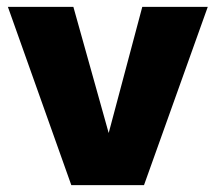

<svg xmlns="http://www.w3.org/2000/svg" viewBox="-20 -540 628 560"><path d="M188 0H400L586 -520H395L297 -152L194 -520H3Z"/></svg>

Font: Aspekta 850
Style: Regular
Weight: 850
Designer: Ivo Dolenc
Version: Version 2.000